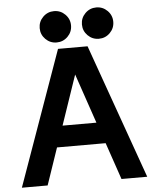

<svg xmlns="http://www.w3.org/2000/svg" viewBox="-61 -987 832 1037"><g transform="rotate(-5 355.0 -468.5)"><path d="M355 -585 263.2 -315.9H446.8ZM15.1 -1 274.9 -731H435.1L694.8 -1H555.2L486.8 -201.2H223.1L154.8 -1ZM210.9 -791Q186 -815.9 186 -851.1Q186 -886.2 210.9 -911.1Q235.8 -936 271 -936Q306.2 -936 331.1 -911.1Q356 -886.2 356 -851.1Q356 -815.9 331.1 -791Q306.2 -766.1 271 -766.1Q235.8 -766.1 210.9 -791ZM439.9 -791Q415 -815.9 415 -851.1Q415 -886.2 439.9 -911.1Q464.8 -936 500 -936Q535.2 -936 560.1 -911.1Q585 -886.2 585 -851.1Q585 -815.9 560.1 -791Q535.2 -766.1 500 -766.1Q464.8 -766.1 439.9 -791Z"/></g></svg>

Font: Miedinger*
Style: Bold
Weight: 700
Version: Version 001.000